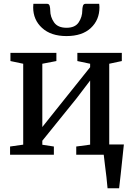

<svg xmlns="http://www.w3.org/2000/svg" viewBox="-20 -830 710 1030"><path d="M233 -809.5Q243.5 -809.5 246.5 -798.2Q249.5 -787 249.5 -774Q249.5 -739.5 269.8 -710.2Q290 -681 337 -681Q383 -681 402.2 -710.2Q421.5 -739.5 421.5 -774Q421.5 -787 424.8 -798.2Q428 -809.5 438.5 -809.5H512Q512.5 -805 513 -799.8Q513.5 -794.5 513.5 -790.5Q513.5 -723 467.2 -679.8Q421 -636.5 336.5 -636.5Q253.5 -636.5 205.8 -680Q158 -723.5 158 -790.5Q158 -795 158.5 -799.8Q159 -804.5 159 -809.5ZM34 0V-44L104.5 -54V-488L36 -502.5V-546.5H282.5V-502.5L207 -488V-148.5L275.5 -234.5L463.5 -469.5V-488L395 -502.5V-546.5H633.5V-502.5L566 -488V-55H644.5Q641 -21.5 636.5 20.8Q632 63 627.5 105.2Q623 147.5 619 180H557Q555 152.5 551 119.5Q547 86.5 543 55Q539 23.5 536.5 0H389V-44L463.5 -54V-398L390 -301.5L207 -75V-53.5L269 -44V0Z"/></svg>

Font: Merriweather Text
Style: Regular
Weight: 400
Designer: Eben Sorkin
Foundry: Eben Sorkin
Version: Version 2.100; ttfautohint (v1.7.19-72a1) -l 8 -r 50 -G 200 